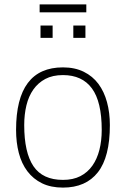

<svg xmlns="http://www.w3.org/2000/svg" viewBox="-20 -844 572 872"><path d="M266 8Q211 8 171 -11.5Q131 -31 104.5 -66Q78 -101 65.5 -149Q53 -197 53 -254Q53 -538 266 -538Q320 -538 360.5 -518Q401 -498 427 -463Q453 -428 466 -380Q479 -332 479 -276Q479 -131 424.5 -61.5Q370 8 266 8ZM266 -27Q312 -27 345 -44Q378 -61 399.5 -91.5Q421 -122 431.5 -163.5Q442 -205 442 -254Q442 -382 397.5 -442.5Q353 -503 266 -503Q219 -503 186 -485.5Q153 -468 131.5 -437.5Q110 -407 100 -365.5Q90 -324 90 -276Q90 -151 132 -89Q174 -27 266 -27ZM219 -672H164V-728H219ZM368 -672H313V-728H368ZM372 -788H160V-824H372Z"/></svg>

Font: Tanohe Sans ExtraLight
Style: Regular
Weight: 250
Designer: Village Type and Design LLC & Cristiano Sobral
Foundry: Cooper Hewitt Smithsonian Design Museum
Version: Version 1.00;May 30, 2020;FontCreator 12.0.0.2522 64-bit; tt